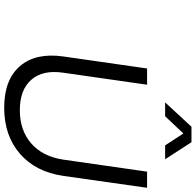

<svg xmlns="http://www.w3.org/2000/svg" viewBox="-29 -930 963 946"><g transform="rotate(90 453.0 -457.5)"><path d="M258.8 -288.1 317.9 -700.2H397.9L338.9 -288.1Q323.7 -186.5 373.3 -129.9Q422.9 -73.2 522.9 -73.2Q623 -73.2 687.5 -129.6Q752 -186 767.1 -288.1L826.2 -700.2H905.8L847.2 -288.1Q827.6 -151.4 738 -73.7Q648.4 3.9 511.2 3.9Q373.5 3.9 306.4 -73.7Q239.3 -151.4 258.8 -288.1ZM484.9 -789.1 605 -918.9H681.2L765.1 -789.1H696.8L638.2 -878.9L553.2 -789.1Z"/></g></svg>

Font: Trueno Light
Style: Italic
Weight: 300
Designer: Julieta Ulanovsky
Foundry: Julieta Ulanovsky
Version: Version 3.001b | FøM Fix